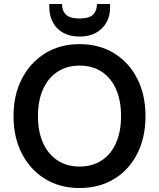

<svg xmlns="http://www.w3.org/2000/svg" viewBox="-20 -934 800 966"><path d="M380 12Q282 12 207.5 -33.5Q133 -79 90.5 -160.5Q48 -242 48 -350Q48 -457 90.5 -538.5Q133 -620 207.5 -666Q282 -712 380 -712Q479 -712 554 -666Q629 -620 670.5 -538.5Q712 -457 712 -350Q712 -242 670.5 -160.5Q629 -79 554 -33.5Q479 12 380 12ZM380 -96Q444 -96 491 -126.5Q538 -157 563.5 -214Q589 -271 589 -350Q589 -429 563.5 -486Q538 -543 491 -573.5Q444 -604 380 -604Q317 -604 270 -573.5Q223 -543 197 -486Q171 -429 171 -350Q171 -271 197 -214Q223 -157 270 -126.5Q317 -96 380 -96ZM380 -750Q333 -750 299 -768.5Q265 -787 246.5 -820.5Q228 -854 228 -898V-914H292Q292 -880 312 -860.5Q332 -841 380 -841Q429 -841 448.5 -860.5Q468 -880 468 -914H534V-898Q534 -853 515 -820Q496 -787 462 -768.5Q428 -750 380 -750Z"/></svg>

Font: DM Sans 10pt SemiBold
Style: Regular
Weight: 600
Version: Version 4.004;gftools[0.9.30]